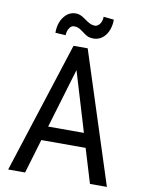

<svg xmlns="http://www.w3.org/2000/svg" viewBox="-96 -958 768 1025"><g transform="rotate(10 288.0 -446.0)"><path d="M191.4 -262.7H385.3L288.1 -585.9ZM408.2 -185.5H168L112.8 0H21L250 -710.9H326.7L556.2 0H464.4ZM346.7 -767.6Q329.6 -767.6 317.4 -772.5Q305.2 -777.3 285.6 -793Q266.1 -807.6 257.3 -810.5Q248 -813.5 234.4 -814Q220.7 -814 210 -798.3Q199.2 -782.7 198.7 -759.3L142.6 -762.7Q142.6 -815.9 168.5 -849.6Q194.3 -883.3 232.9 -883.3Q255.4 -883.8 280.8 -865.2Q306.6 -846.7 317.9 -841.8Q329.1 -836.9 343.8 -836.4Q358.4 -836.9 370.1 -852.5Q381.3 -868.2 381.3 -891.6L437.5 -885.7Q437.5 -834 412.1 -800.8Q386.7 -767.6 346.7 -767.6Z"/></g></svg>

Font: RobotoCondensed-Regular
Style: Regular
Weight: 400
Designer: Google
Version: Version 2.001201; 2014